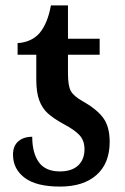

<svg xmlns="http://www.w3.org/2000/svg" viewBox="-20 -679 463 709"><path d="M28 -108Q28 -140 47.5 -157Q67 -174 99 -174Q99 -114 123.5 -80Q148 -46 201 -46Q245 -46 268.5 -68Q292 -90 292 -128Q292 -160 273.5 -180Q255 -200 213 -222Q177 -242 156.5 -260.5Q136 -279 125 -308.5Q114 -338 114 -385V-477H45V-520Q70 -521 91.5 -531Q113 -541 127 -558Q156 -593 168 -659H231V-536H348V-477H231V-408Q231 -362 241.5 -343Q252 -324 284 -306Q336 -277 360.5 -244.5Q385 -212 385 -155Q385 -76 336.5 -33Q288 10 202 10Q114 10 71 -22.5Q28 -55 28 -108Z"/></svg>

Font: Noto Serif NarrowSemiBold
Style: Regular
Weight: 600
Width: 4
Designer: Monotype Design Team
Foundry: Monotype Imaging Inc.
Version: Version 1.001